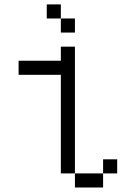

<svg xmlns="http://www.w3.org/2000/svg" viewBox="-20 -832 602 852"><path d="M250 -500V-62.5H312.5V-625H250V-562.5H62.5V-500ZM187.5 -750H250V-812.5H187.5ZM250 -687.5H312.5V-750H250ZM312.5 0H437.5V-62.5H312.5ZM437.5 -62.5H500V-125H437.5Z"/></svg>

Font: ChillMoonMono
Style: Regular
Weight: 400
Designer: Warren2060
Foundry: ChillType
Version: Version 1.000;Glyphs 3.1.1 (3135)